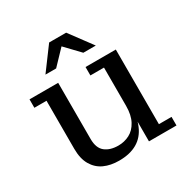

<svg xmlns="http://www.w3.org/2000/svg" viewBox="-166 -871 1004 1027"><g transform="rotate(-30 336.0 -357.5)"><path d="M281 10Q229 10 189.5 -8Q150 -26 127 -65Q104 -104 104 -165V-462H29V-514H206V-167Q206 -111 236.5 -86.5Q267 -62 318 -62Q355 -62 387 -78.5Q419 -95 439 -132Q459 -169 459 -226L483 -228Q483 -147 460.5 -94.5Q438 -42 393 -16Q348 10 281 10ZM470 0V-178L459 -176V-462H375V-514H562V-53H640V0ZM169 -586 272 -725H377L480 -586H403L296 -698H342L235 -586Z"/></g></svg>

Font: Montagu Slab 24pt
Style: Regular
Weight: 400
Designer: Florian Karsten
Foundry: Florian Karsten
Version: Version 1.000